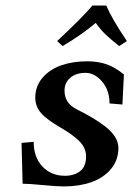

<svg xmlns="http://www.w3.org/2000/svg" viewBox="-20 -666 480 696"><path d="M365.2 -646Q385.7 -597.7 439.9 -517.1L412.1 -499Q382.3 -522.5 363.5 -540.3Q344.7 -558.1 327.1 -583Q278.3 -541.5 207 -499L187 -517.1Q279.3 -603 314.9 -646ZM211.9 9.8Q185.5 9.8 135.3 4.9Q85 0 62 0L58.1 -147.9L102.1 -151.9Q102.1 -95.7 133.8 -62.3Q165.5 -28.8 215.8 -28.8Q248.5 -28.8 270.3 -45.4Q292 -62 292 -99.1Q292 -130.4 266.6 -155.3Q241.7 -179.2 200.2 -203.1Q149.4 -232.4 128.7 -256.3Q107.9 -280.3 107.9 -312Q107.9 -353.5 134 -384Q160.2 -414.6 202.1 -429.2Q244.1 -443.8 295.9 -443.8Q335 -443.8 366 -433.1Q397 -422.4 429.2 -396L423.8 -287.1L377 -291Q377 -338.9 350.1 -370.4Q323.2 -401.9 290 -401.9Q254.9 -401.9 234.4 -383.8Q213.9 -365.7 213.9 -337.9Q213.9 -292.5 255.9 -271Q295.9 -250.5 315.4 -238.8Q340.3 -224.1 363 -206.3Q385.7 -188.5 397.5 -169.2Q409.2 -149.9 409.2 -129.9Q409.2 -85.4 382.1 -53.2Q355 -21 311 -5.6Q267.1 9.8 211.9 9.8Z"/></svg>

Font: Linux Libertine G
Style: Bold Italic
Weight: 700
Italic angle: -11.5°
Designer: Philipp H. Poll
Foundry: Philipp H. Poll
Version: Version 4.1.0